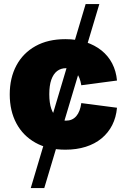

<svg xmlns="http://www.w3.org/2000/svg" viewBox="-20 -748 641 972"><path d="M135.7 204.1 413.6 -727.5H482.9L204.1 204.1ZM311 9.8Q222.7 9.8 159.7 -25.4Q96.7 -60.5 63 -123.5Q29.3 -186.5 29.3 -270Q29.3 -353.5 63 -416.5Q96.7 -479.5 159.7 -514.6Q222.7 -549.8 311 -549.8Q367.7 -549.8 413.6 -534.9Q459.5 -520 493.7 -492.7Q527.8 -465.3 547.9 -426.8Q567.9 -388.2 572.3 -340.3L391.6 -316.4Q388.2 -337.4 381.8 -353.5Q375.5 -369.6 365.7 -380.6Q356 -391.6 343 -397.2Q330.1 -402.8 314 -402.8Q288.1 -402.8 269 -388.2Q250 -373.5 239.7 -344.2Q229.5 -314.9 229.5 -271Q229.5 -227.1 239.7 -197.3Q250 -167.5 269 -152.3Q288.1 -137.2 314 -137.2Q330.1 -137.2 343 -142.8Q356 -148.4 366 -159.9Q376 -171.4 382.3 -188Q388.7 -204.6 391.6 -226.1L572.3 -202.6Q567.9 -153.8 548.1 -114.7Q528.3 -75.7 494.4 -47.6Q460.4 -19.5 414.1 -4.9Q367.7 9.8 311 9.8Z"/></svg>

Font: Inter 16pt Black
Style: Regular
Weight: 900
Version: Version 4.001;git-66647c0bb